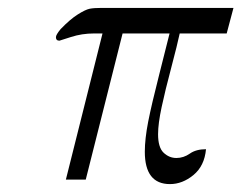

<svg xmlns="http://www.w3.org/2000/svg" viewBox="-20 -450 605 481"><path d="M120.1 -356.9Q120.1 -362.8 131.8 -377Q155.8 -401.9 174.8 -413.8Q193.8 -425.8 204.3 -428Q214.8 -430.2 234.9 -430.2H564.9L547.9 -366.2H430.2Q424.3 -338.4 409.2 -281.2Q394 -224.1 385 -182.1Q376 -140.1 376 -113.8Q376 -80.6 389.9 -67.4Q403.8 -54.2 421.9 -54.2Q439.9 -54.2 455.6 -65.2Q471.2 -76.2 496.1 -76.2Q492.2 -34.2 464.6 -11.5Q437 11.2 405.8 11.2Q342.8 11.2 342.8 -69.8Q342.8 -102.1 351.3 -145.5Q359.9 -189 378.9 -263.4Q397.9 -337.9 404.8 -366.2H287.1L194.8 0H145L236.8 -366.2H215.8Q185.1 -366.2 157.5 -357.2Q129.9 -348.1 128.9 -348.1Q120.1 -348.1 120.1 -356.9Z"/></svg>

Font: CMU Classical Serif
Style: Italic
Weight: 500
Italic angle: -14.04°
Version: Version 0.7.0